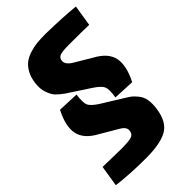

<svg xmlns="http://www.w3.org/2000/svg" viewBox="-273 -796 1078 1078"><g transform="rotate(-45 265.5 -257.5)"><path d="M284 -303 154 -388Q126 -408 109.5 -425Q93 -442 81.5 -475.5Q70 -509 76 -552Q81 -590 96 -617.5Q111 -645 131.5 -661.5Q152 -678 183 -688Q214 -698 244 -701Q274 -704 314 -704Q449 -701 541 -692L521 -566Q486 -568 360 -568Q311 -568 291.5 -561Q272 -554 270 -533Q266 -504 308 -479L407 -420Q485 -378 497 -317Q509 -256 464 -168L337 -174Q346 -230 337 -252Q328 -274 284 -303ZM68 -345 194 -340Q186 -283 195 -261.5Q204 -240 247 -212L378 -131Q399 -118 408 -110.5Q417 -103 434 -82.5Q451 -62 456 -32Q461 -2 455 38Q442 127 386.5 158Q331 189 219 189Q88 189 -10 176L10 51Q145 54 156 54Q211 54 234.5 47.5Q258 41 261 17Q267 -10 232 -31L125 -94Q47 -136 35 -197Q23 -258 68 -345Z"/></g></svg>

Font: Exo 2.0 Extra Bold
Style: Italic
Weight: 800
Italic angle: -8°
Designer: Natanael Gama
Version: Version 1.001;PS 001.001;hotconv 1.0.70;makeotf.lib2.5.58329